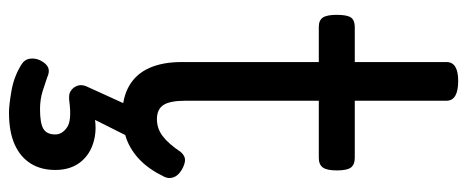

<svg xmlns="http://www.w3.org/2000/svg" viewBox="-326 -444 1039 427"><g transform="rotate(90 193.5 -230.5)"><path d="M236 17Q197 17 170.5 1.5Q144 -14 131 -43.5Q118 -73 118 -115V-420H40Q25 -420 19 -429Q13 -438 13 -460Q13 -483 19 -491.5Q25 -500 40 -500H118V-704Q118 -717 128.5 -723.5Q139 -730 160 -730Q182 -730 193 -723.5Q204 -717 204 -704V-500H331Q346 -500 352.5 -491.5Q359 -483 359 -460Q359 -438 352.5 -429Q346 -420 331 -420H204V-124Q204 -89 213.5 -74.5Q223 -60 245 -60Q266 -60 283 -73Q300 -86 318 -113Q327 -123 336.5 -122.5Q346 -122 358 -115Q371 -107 374.5 -96.5Q378 -86 373 -76Q357 -43 336 -22.5Q315 -2 289.5 7.5Q264 17 236 17ZM230 269Q214 269 182 263.5Q150 258 123 241Q112 234 110.5 222.5Q109 211 114 200Q121 186 130 182Q139 178 152 184Q163 188 182 194Q201 200 223 200Q254 200 266.5 192.5Q279 185 279 166Q279 151 263.5 140Q248 129 204 135Q193 136 187 134Q181 132 175 125Q170 118 169.5 111Q169 104 172 97L222 -13H292L233 105L203 89Q248 72 283 78Q318 84 338 107Q358 130 358 166Q358 198 343.5 221Q329 244 301 256.5Q273 269 230 269Z"/></g></svg>

Font: Playwrite PE
Style: Regular
Weight: 400
Designer: Veronika Burian, José Scaglione
Foundry: TypeTogether
Version: Version 1.002